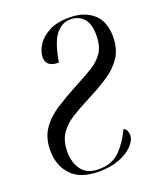

<svg xmlns="http://www.w3.org/2000/svg" viewBox="-136 -811 763 909"><g transform="rotate(-20 245.0 -357.0)"><path d="M207 10Q112 10 67 -38.5Q22 -87 22 -162Q22 -226 52 -269.5Q82 -313 132 -345Q182 -377 242 -409Q297 -437 335 -461Q373 -485 393.5 -517Q414 -549 414 -601Q414 -662 388 -688Q362 -714 323 -714Q281 -714 250 -676Q219 -638 203 -540Q139 -540 139 -589Q139 -617 158 -648.5Q177 -680 217.5 -702Q258 -724 321 -724Q396 -724 441 -685Q486 -646 486 -569Q486 -507 458.5 -465.5Q431 -424 384 -393Q337 -362 278 -332Q225 -305 184 -279.5Q143 -254 119.5 -219Q96 -184 96 -129Q96 -73 123.5 -37Q151 -1 208 -1Q276 -1 315.5 -40.5Q355 -80 382 -139Q392 -138 397.5 -126.5Q403 -115 403 -103Q403 -77 378 -50.5Q353 -24 308.5 -7Q264 10 207 10Z"/></g></svg>

Font: Noto Serif Display Condensed
Style: Italic
Weight: 400
Width: 3
Italic angle: -12°
Designer: Monotype Design Team
Foundry: Monotype Imaging Inc.
Version: Version 2.009